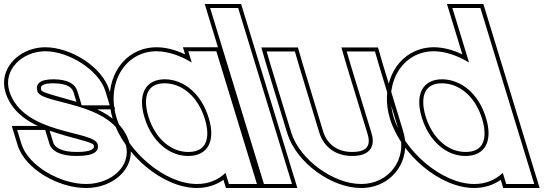

<svg xmlns="http://www.w3.org/2000/svg" viewBox="-163 -869 2715 959"><path d="M363.7 -413 385.1 -343H245.1L223.7 -413C212.4 -450 176.7 -472 105.4 -473C35.4 -473 13.4 -450 23.7 -413C44.5 -345 400.1 -366 464.1 -150C497.2 -42 393.6 51 265.3 50C138.3 50 -22.5 -41 -55.9 -150L-77.3 -220H62.7L84.1 -150C94.8 -115 139.8 -89 222.5 -90C306.5 -90 335.1 -114 324.1 -150C303.4 -218 -47.6 -195 -116.3 -413C-149 -520 -53.1 -612 62.6 -613C180.6 -613 331 -520 363.7 -413ZM322.5 -323H412.2L382.9 -418.8C346.7 -537.2 188.6 -633 62.5 -633C39.3 -632.8 17.1 -629.3 -3.9 -623C-96.9 -594.8 -166.2 -507.9 -135.4 -407.1C-109 -323.3 -44.3 -272.8 25.5 -240H-104.3L-75 -144.2C-37.9 -22.8 131.5 70 265.2 70C293.4 70.2 320.9 66.2 346.1 58.5C442.7 29.3 513.7 -56.3 483.3 -155.8C458.5 -239.5 393 -290.2 322.5 -323ZM84.8 -216.2C203.9 -175.3 300 -160.5 305 -144.2C306 -141 306.4 -138.4 306.4 -136.4C306.5 -128.7 297.5 -110 222.4 -110C141.9 -109 109.8 -134.6 103.3 -155.8ZM218.9 -360.5C118.9 -389.4 47.6 -406.5 42.9 -418.7C41.7 -423.1 41.3 -426.1 41.3 -428.9C41.3 -438.2 46.5 -453 105.2 -453C173.2 -452 196.9 -432.3 204.6 -407.2Z M419.1 -281C366.5 -453 460.9 -612 617.6 -613C675.1 -613 737 -591.8 794.8 -556.6L777.6 -613H917.6L939 -543L1018 -284.6L1019.1 -281L1098.9 -20L1120.3 50H980.3L963.3 -5.5C927.1 29.4 878.2 50.4 820.3 50C661.3 50 471.1 -111 419.1 -281ZM559.1 -281C595.2 -163 682.8 -89 777.5 -90C872 -90 914.9 -160.8 880.7 -275.7L879.1 -281C842.7 -400 756.7 -472 660.4 -473C565.4 -473 522.7 -400 559.1 -281ZM400 -275.2C454.3 -97.6 649.7 70 820.2 70C871.2 70.3 917.7 54.4 953 29.1L965.5 70H1147.3L932.4 -633H750.6L761.5 -597.4C713.3 -620.1 665.3 -633 617.5 -633C593.9 -632.8 571.6 -629.4 550.6 -623.1C418.8 -583 352.2 -431.2 400 -275.2ZM578.2 -286.8C570 -313.8 566.2 -337.8 566.2 -358.2C566.1 -421 598.2 -453 660.3 -453C745.7 -452.1 825.4 -388.2 860 -275.2L861.6 -269.9C868.9 -245.2 872.3 -222.9 872.4 -203.9C872.5 -142.1 840.7 -110 777.4 -110C693.8 -109.1 612.5 -174.7 578.2 -286.8Z M908 -759 886.5 -829H1026.5L1048 -759L1273.9 -20L1295.3 50H1155.3L1133.9 -20ZM859.5 -849 1140.5 70H1322.3L1041.3 -849Z M1189 -543 1168.9 -612H1309.9L1330.3 -542L1431.7 -207C1454 -134 1515.8 -89 1597.5 -90C1680.5 -90 1715 -134 1692 -206L1691.7 -207L1589 -543L1568.9 -612H1709.9L1730.3 -542L1831.7 -207C1872.4 -74 1779.6 51 1640.3 50C1502.3 50 1334 -72 1292 -206L1291.7 -207ZM1169.8 -537.3 1272.9 -200.1C1317.9 -56.6 1492.6 70 1640.2 70C1664.8 70.2 1688.6 66.7 1710.4 60C1822.8 25.8 1888 -91.4 1850.9 -212.8L1749.5 -547.7L1724.9 -632H1542.2L1569.8 -537.3L1672.9 -200C1677.1 -187 1678.9 -175.9 1679 -166.3C1679.2 -132.2 1658.6 -110 1597.4 -110C1523.5 -109.1 1470.6 -148.3 1450.9 -212.8L1349.5 -547.7L1324.9 -632H1142.2Z M1803.8 -282C1751.5 -453 1845.9 -612 2002.6 -613C2060.1 -613 2122 -591.8 2179.8 -556.7L2118 -759L2096.5 -829H2236.5L2258 -759L2402.7 -285.6L2403.8 -282L2483.9 -20L2505.3 50H2365.3L2348.3 -5.5C2312.1 29.4 2263.2 50.4 2205.3 50C2046.3 50 1856.1 -111 1803.8 -282ZM1943.8 -282C1980.2 -163 2067.8 -89 2162.5 -90C2257 -90 2299.9 -160.8 2265.4 -276.6L2263.8 -282C2227.7 -400 2141.7 -472 2045.4 -473C1950.4 -473 1907.7 -400 1943.8 -282ZM1784.7 -276.2C1839.2 -97.6 2034.7 70 2205.2 70C2256.2 70.3 2302.7 54.4 2338 29.1L2350.5 70H2532.3L2251.3 -849H2069.5L2146.4 -597.4C2098.3 -620.1 2050.3 -633 2002.5 -633C1978.8 -632.8 1956.5 -629.4 1935.5 -623C1803.8 -582.9 1737.2 -431.4 1784.7 -276.2ZM1962.9 -287.8C1954.8 -314.3 1951.1 -337.9 1951.1 -358C1950.9 -420.7 1983 -453 2045.3 -453C2130.7 -452.1 2210.4 -388.1 2244.7 -276.2L2246.3 -270.8C2253.8 -245.7 2257.2 -223 2257.2 -203.7C2257.3 -141.8 2225.5 -110 2162.4 -110C2078.8 -109.1 1997.5 -174.7 1962.9 -287.8Z"/></svg>

Font: Nordica Plus
Style: NordicaClassicRgOpOblOl
Weight: 500
Version: Version 1.01